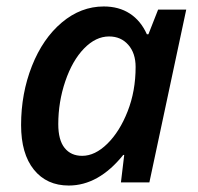

<svg xmlns="http://www.w3.org/2000/svg" viewBox="-20 -570 619 600"><path d="M194.8 9.8Q126 9.8 85.9 -39.8Q45.9 -89.4 45.9 -179.2Q45.9 -277.8 79.8 -363.8Q113.8 -449.7 173.3 -499.8Q232.9 -549.8 304.2 -549.8Q351.6 -549.8 385.7 -527.6Q419.9 -505.4 439 -462.9H443.8L474.1 -540H562L446.8 0H357.9L368.2 -85.9H365.2Q288.1 9.8 194.8 9.8ZM236.8 -83Q276.9 -83 315.4 -120.8Q354 -158.7 378.9 -222.2Q403.8 -285.6 403.8 -360.8Q403.8 -403.8 380.9 -429.9Q357.9 -456.1 320.8 -456.1Q279.3 -456.1 242.7 -418.5Q206.1 -380.9 184.1 -316.2Q162.1 -251.5 162.1 -182.1Q162.1 -132.3 181.9 -107.7Q201.7 -83 236.8 -83Z"/></svg>

Font: f3_4961           
Style: Italic
Weight: 600
Italic angle: -12°
Foundry: Ascender Corporation
Version: Version 1.10